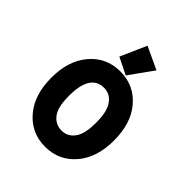

<svg xmlns="http://www.w3.org/2000/svg" viewBox="-208 -867 1003 1003"><g transform="rotate(45 293.0 -366.0)"><path d="M298.3 -742.2 422.4 -684.1 327.6 -551.8 234.4 -597.7ZM293 -426.3Q240.7 -426.3 215.3 -381.8Q192.9 -341.3 192.9 -268.6Q192.9 -191.4 215.3 -155.3Q243.7 -110.8 294.4 -110.8Q342.8 -110.8 370.6 -155.3Q393.1 -191.9 393.1 -268.6Q393.1 -341.8 370.6 -379.9Q343.3 -426.3 293 -426.3ZM122.1 -70.8Q61 -145.5 61 -268.6Q61 -391.6 122.1 -466.3Q188 -546.9 293 -546.9Q397.9 -546.9 463.9 -466.3Q524.9 -391.6 524.9 -268.6Q524.9 -145.5 463.9 -70.8Q397.9 9.8 293 9.8Q188 9.8 122.1 -70.8Z"/></g></svg>

Font: Consola Mono
Style: Bold
Weight: 700
Monospace: yes
Designer: Wojciech Kalinowski "wmk69" (wmk69@o2.pl)
Foundry: Wojciech Kalinowski "wmk69" (wmk69@o2.pl)
Version: Version 2.1.0